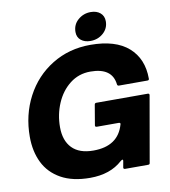

<svg xmlns="http://www.w3.org/2000/svg" viewBox="-103 -1062 1033 1167"><g transform="rotate(-10 413.5 -479.0)"><path d="M40 -292Q40 -427 98.5 -538.5Q157 -650 262 -714.5Q367 -779 499 -779Q654 -779 734 -708.5Q814 -638 814 -515Q814 -505 804 -505H628Q618 -505 617 -515Q605 -619 471 -619Q399 -619 344.5 -576.5Q290 -534 260.5 -465Q231 -396 231 -318Q231 -235 275.5 -189Q320 -143 407 -143Q560 -143 596 -271L597 -274Q597 -282 587 -282H451Q446 -282 443.5 -285Q441 -288 442 -293L463 -417Q465 -426 474 -426H792Q797 -426 799.5 -423Q802 -420 801 -415L730 -9Q729 0 719 0H576Q571 0 568.5 -3Q566 -6 567 -11L574 -50V-53Q574 -58 570 -58Q567 -58 558 -51Q483 17 359 17Q251 17 179.5 -23Q108 -63 74 -132.5Q40 -202 40 -292ZM424 -871Q424 -917 457.5 -946Q491 -975 536 -975Q572 -975 594.5 -956Q617 -937 617 -904Q617 -860 584 -831Q551 -802 505 -802Q469 -802 446.5 -820.5Q424 -839 424 -871Z"/></g></svg>

Font: Open Sauce Two Black Italic
Style: Regular
Weight: 900
Italic angle: -10°
Designer: Alfredo Marco Pradil
Foundry: Creative Sauce Fz LLC
Version: Version 1.477